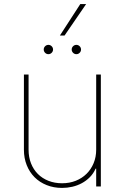

<svg xmlns="http://www.w3.org/2000/svg" viewBox="-20 -909 608 936"><path d="M96.6 -545.5H119.3V-179Q119.3 -142.8 131.2 -112.6Q143.1 -82.4 164.6 -60.9Q186.1 -39.4 216.3 -27.5Q246.4 -15.6 282.7 -15.6Q318.9 -15.6 349.3 -27.7Q379.6 -39.8 401.8 -61.6Q424 -83.5 436.4 -113.5Q448.9 -143.5 448.9 -179V-545.5H471.6V0H448.9V-86.6H446Q435.4 -62.9 418 -45.3Q400.6 -27.7 378.9 -16Q357.2 -4.3 332.6 1.4Q307.9 7.1 282.7 7.1Q241.8 7.1 207.6 -6.6Q173.3 -20.2 148.6 -44.9Q123.9 -69.6 110.3 -103.9Q96.6 -138.1 96.6 -179ZM272 -735.8 371.4 -889.2H399.9L294.7 -735.8ZM329.5 -667.6Q329.5 -676.8 336.3 -683.6Q343 -690.3 352.3 -690.3Q361.5 -690.3 368.3 -683.6Q375 -676.8 375 -667.6Q375 -658.4 368.3 -651.6Q361.5 -644.9 352.3 -644.9Q343 -644.9 336.3 -651.6Q329.5 -658.4 329.5 -667.6ZM215.9 -690.3Q225.1 -690.3 231.9 -683.6Q238.6 -676.8 238.6 -667.6Q238.6 -658.4 231.9 -651.6Q225.1 -644.9 215.9 -644.9Q206.7 -644.9 199.9 -651.6Q193.2 -658.4 193.2 -667.6Q193.2 -676.8 199.9 -683.6Q206.7 -690.3 215.9 -690.3Z"/></svg>

Font: Inter P Thin
Style: Regular
Weight: 100
Designer: Rasmus Andersson
Foundry: rsms
Version: Version 3.018;git-588b23468